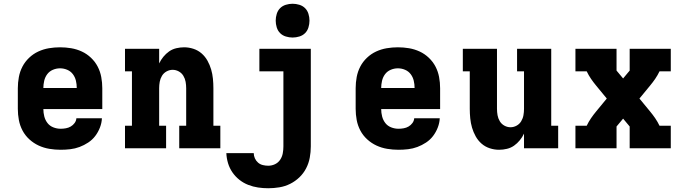

<svg xmlns="http://www.w3.org/2000/svg" viewBox="-20 -790 3640 1023"><path d="M303 8Q273 8 243 3Q213 -2 186 -14.5Q159 -27 136.5 -47.5Q114 -68 100 -94.5Q86 -121 80.5 -150.5Q75 -180 75 -210V-320Q75 -350 80.5 -379.5Q86 -409 99.5 -435Q113 -461 135 -482Q157 -503 184 -515.5Q211 -528 240.5 -533Q270 -538 300 -538Q330 -538 359.5 -533Q389 -528 416 -515.5Q443 -503 465 -482Q487 -461 500.5 -435Q514 -409 519.5 -379.5Q525 -350 525 -320V-209H211Q211 -189 216 -169.5Q221 -150 233 -134.5Q245 -119 264 -111.5Q283 -104 303 -104Q317 -104 331 -106.5Q345 -109 357 -116Q369 -123 377.5 -134.5Q386 -146 387 -160H523Q522 -135 512.5 -110.5Q503 -86 487.5 -65.5Q472 -45 450 -30.5Q428 -16 404 -7Q380 2 354.5 5Q329 8 303 8ZM211 -321H389Q389 -341 384.5 -360Q380 -379 368.5 -394.5Q357 -410 338.5 -418Q320 -426 300 -426Q280 -426 261.5 -418Q243 -410 231.5 -394.5Q220 -379 215.5 -359.5Q211 -340 211 -321Z M646 0V-120H683V-410H646V-530H828V-452Q837 -471 850.5 -487.5Q864 -504 881 -516Q898 -528 919 -533Q940 -538 961 -538Q986 -538 1010.5 -530Q1035 -522 1054 -505.5Q1073 -489 1085.5 -466.5Q1098 -444 1105 -420Q1112 -396 1114.5 -370.5Q1117 -345 1117 -320V-120H1154V0H935V-120H972V-320Q972 -337 969 -354Q966 -371 957 -386Q948 -401 932.5 -409.5Q917 -418 900 -418Q883 -418 867.5 -409.5Q852 -401 843 -386Q834 -371 831 -354Q828 -337 828 -320V-120H865V0Z M1409 213Q1382 213 1355 209Q1328 205 1302.5 195Q1277 185 1255.5 168Q1234 151 1218.5 128.5Q1203 106 1195 79.5Q1187 53 1186 26H1332Q1332 40 1338 53.5Q1344 67 1355 76.5Q1366 86 1380.5 89.5Q1395 93 1409 93Q1428 93 1445 85Q1462 77 1472.5 61.5Q1483 46 1486.5 27.5Q1490 9 1490 -10V-410H1362V-530H1636V-10Q1636 20 1630.5 50Q1625 80 1611 107Q1597 134 1575 155Q1553 176 1526 189.5Q1499 203 1469 208Q1439 213 1409 213ZM1539 -590Q1521 -590 1503 -595.5Q1485 -601 1472.5 -613.5Q1460 -626 1454.5 -644Q1449 -662 1449 -680Q1449 -698 1454.5 -716Q1460 -734 1472.5 -746.5Q1485 -759 1503 -764.5Q1521 -770 1539 -770Q1557 -770 1575 -764.5Q1593 -759 1605.5 -746.5Q1618 -734 1623.5 -716Q1629 -698 1629 -680Q1629 -662 1623.5 -644Q1618 -626 1605.5 -613.5Q1593 -601 1575 -595.5Q1557 -590 1539 -590Z M2103 8Q2073 8 2043 3Q2013 -2 1986 -14.5Q1959 -27 1936.5 -47.5Q1914 -68 1900 -94.5Q1886 -121 1880.5 -150.5Q1875 -180 1875 -210V-320Q1875 -350 1880.5 -379.5Q1886 -409 1899.5 -435Q1913 -461 1935 -482Q1957 -503 1984 -515.5Q2011 -528 2040.5 -533Q2070 -538 2100 -538Q2130 -538 2159.5 -533Q2189 -528 2216 -515.5Q2243 -503 2265 -482Q2287 -461 2300.5 -435Q2314 -409 2319.5 -379.5Q2325 -350 2325 -320V-209H2011Q2011 -189 2016 -169.5Q2021 -150 2033 -134.5Q2045 -119 2064 -111.5Q2083 -104 2103 -104Q2117 -104 2131 -106.5Q2145 -109 2157 -116Q2169 -123 2177.5 -134.5Q2186 -146 2187 -160H2323Q2322 -135 2312.5 -110.5Q2303 -86 2287.5 -65.5Q2272 -45 2250 -30.5Q2228 -16 2204 -7Q2180 2 2154.5 5Q2129 8 2103 8ZM2011 -321H2189Q2189 -341 2184.5 -360Q2180 -379 2168.5 -394.5Q2157 -410 2138.5 -418Q2120 -426 2100 -426Q2080 -426 2061.5 -418Q2043 -410 2031.5 -394.5Q2020 -379 2015.5 -359.5Q2011 -340 2011 -321Z M2639 8Q2614 8 2589.5 0Q2565 -8 2546 -24.5Q2527 -41 2514.5 -63.5Q2502 -86 2495 -110Q2488 -134 2485.5 -159.5Q2483 -185 2483 -210V-410H2446V-530H2628V-210Q2628 -193 2631 -176Q2634 -159 2643 -144Q2652 -129 2667.5 -120.5Q2683 -112 2700 -112Q2717 -112 2732.5 -120.5Q2748 -129 2757 -144Q2766 -159 2769 -176Q2772 -193 2772 -210V-410H2735V-530H2917V-120H2954V0H2772V-78Q2763 -59 2749.5 -42.5Q2736 -26 2719 -14Q2702 -2 2681 3Q2660 8 2639 8Z M3046 0V-120H3106Q3116 -141 3129 -160Q3142 -179 3157 -197L3213 -265L3157 -333Q3142 -351 3129 -370Q3116 -389 3106 -410H3046V-530H3265V-414Q3266 -413 3267 -411.5Q3268 -410 3270 -408L3300 -372L3330 -408L3331 -409Q3332 -410 3333 -411.5Q3334 -413 3335 -414V-530H3554V-410H3494Q3484 -389 3471 -370Q3458 -351 3443 -333L3387 -265L3443 -197Q3458 -179 3471 -160Q3484 -141 3494 -120H3554V0H3335V-116Q3334 -117 3333 -118.5Q3332 -120 3330 -122L3300 -158L3270 -122Q3268 -120 3267 -118.5Q3266 -117 3265 -116V0Z"/></svg>

Font: Iosevka Curly Slab HvEx
Style: Regular
Weight: 900
Width: 7
Monospace: yes
Designer: Belleve Invis
Foundry: Belleve Invis
Version: Version 11.1.0; ttfautohint (v1.8.3)